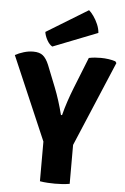

<svg xmlns="http://www.w3.org/2000/svg" viewBox="-64 -983 672 1032"><g transform="rotate(5 272.0 -466.5)"><path d="M395 -683Q411.5 -686.5 428 -687.8Q444.5 -689 460 -689Q480 -689 501.2 -686Q522.5 -683 538.5 -677.5L545 -668.5L351.5 -210V0Q331.5 3.5 309.8 4.8Q288 6 272 6Q257.5 6 234 4.8Q210.5 3.5 191 0V-214L-2.5 -664Q18 -675.5 43.8 -683.2Q69.5 -691 95 -691Q129 -691 147.2 -676Q165.5 -661 179.5 -627.5L227 -508Q252.5 -443.5 272.5 -364.5H278.5Q288 -402.5 301 -441Q314 -479.5 327.5 -513.5ZM374 -939Q386 -929 399.5 -910Q413 -891 423 -867.5Q433 -844 434.5 -821.5L194 -727Q177.5 -736 165 -759Q152.5 -782 150 -802Z"/></g></svg>

Font: Signika SC
Style: Bold
Weight: 700
Designer: Anna Giedryś
Foundry: Anna Giedryś
Version: Version 2.000; ttfautohint (v1.8.3) -l 8 -r 50 -G 200 -x 9 -